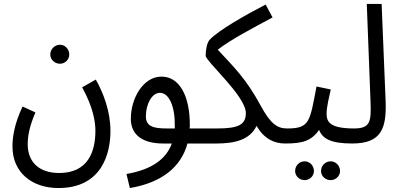

<svg xmlns="http://www.w3.org/2000/svg" viewBox="-20 -720 2029 970"><path d="M283 -398C309 -398 330 -419 330 -445C330 -471 309 -494 283 -494C256 -494 234 -471 234 -445C234 -419 256 -398 283 -398ZM43 20C43 152 142 230 275 230C495 230 538 55 538 -58C538 -158 502 -251 464 -318L395 -279C450 -179 462 -106 462 -59C462 47 424 154 279 154C177 154 120 98 120 9C120 -40 132 -89 159 -152L94 -182C53 -95 43 -29 43 20Z M636 230C797 203 895 124 927 5H1002C1029 5 1051 -8 1051 -35C1051 -60 1036 -71 1011 -71H938C938 -75 938 -78 939 -82C941 -234 887 -333 796 -333C703 -333 641 -223 641 -120C641 -39 700 5 804 5H848C821 80 752 136 619 159ZM823 -71C756 -71 717 -81 717 -132C717 -192 746 -251 788 -251C835 -251 865 -180 863 -82C863 -79 863 -75 863 -71Z M1001 5H1074C1167 5 1243 -14 1276 -84C1315 -18 1365 5 1421 5C1457 5 1471 -13 1471 -35C1471 -57 1459 -71 1431 -71C1379 -71 1346 -96 1296 -188C1224 -321 1163 -380 1080 -469C1149 -522 1255 -577 1357 -632L1322 -697C1218 -643 1087 -569 1040 -520C1026 -506 1019 -469 1019 -439C1019 -410 1222 -235 1222 -149C1222 -90 1185 -71 1077 -71H1010Z M1421 5C1506 5 1553 -7 1592 -64C1609 -20 1650 5 1759 5C1795 5 1809 -13 1809 -35C1809 -57 1797 -71 1769 -71C1642 -71 1630 -107 1630 -147C1630 -179 1643 -232 1651 -268L1579 -283C1545 -106 1546 -71 1431 -71ZM1651 190C1676 190 1698 169 1698 144C1698 117 1676 95 1651 95C1623 95 1602 117 1602 144C1602 169 1623 190 1651 190ZM1519 190C1545 190 1566 169 1566 144C1566 117 1545 95 1519 95C1492 95 1471 117 1471 144C1471 169 1492 190 1519 190Z M1759 5C1908 5 1934 -72 1928 -214L1908 -700H1833L1852 -205C1856 -104 1850 -71 1768 -71Z"/></svg>

Font: Noto Sans Arabic UI Cn
Style: Regular
Weight: 400
Width: 3
Designer: Monotype Design Team, Nadine Chahine and Nizar Qandah
Foundry: Monotype Imaging Inc.
Version: Version 2.010